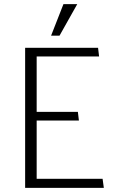

<svg xmlns="http://www.w3.org/2000/svg" viewBox="-20 -912 559 932"><path d="M288 -892H355L269 -739H228ZM102 0V-680H456L461 -638H158V-369H358L363 -327H158V-44H478L484 0Z"/></svg>

Font: Palanquin ExtraLight
Style: Regular
Weight: 275
Designer: Pria Ravichandran
Version: Version 1.001